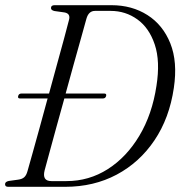

<svg xmlns="http://www.w3.org/2000/svg" viewBox="-20 -720 696 740"><path d="M-0.5 -10Q-0.5 -19.5 13.5 -22.5L49.5 -27.5Q65 -29.5 73.2 -36.8Q81.5 -44 86 -60.5Q93.5 -87 105.8 -130.8Q118 -174.5 133 -228.8Q148 -283 163.5 -340.5H57Q47.5 -340.5 50 -350Q52.5 -359.5 62.5 -359.5H169Q184.5 -416.5 199.5 -471.2Q214.5 -526 226.8 -570.8Q239 -615.5 246 -643.5Q252.5 -667.5 229 -672L190 -677.5Q176.5 -680.5 176.5 -689Q176.5 -700 190.5 -700H409.5Q488.5 -700 548.2 -662Q608 -624 636.5 -552.8Q665 -481.5 650 -381Q633 -265 575.5 -179.5Q518 -94 429.8 -47Q341.5 0 231.5 0H11.5Q-0.5 0 -0.5 -10ZM236 -22Q323 -22 395.5 -68.2Q468 -114.5 517.2 -197Q566.5 -279.5 583 -389Q598 -484 576.5 -548.2Q555 -612.5 509.5 -645.2Q464 -678 406.5 -678H346Q321.5 -678 313 -647.5Q305.5 -620 292.8 -574.8Q280 -529.5 264.5 -473.8Q249 -418 233 -359.5H382Q391.5 -359.5 389 -350Q386.5 -340.5 376.5 -340.5H228Q212 -284 197.5 -230.5Q183 -177 171 -133.5Q159 -90 152 -63.5Q141.5 -22 178 -22Z"/></svg>

Font: Fraunces 144pt Soft Light
Style: Italic
Weight: 300
Italic angle: -16°
Version: Version 1.000;[b76b70a41]